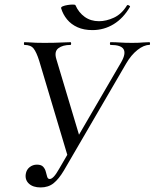

<svg xmlns="http://www.w3.org/2000/svg" viewBox="-20 -810 678 842"><path d="M158 12Q125 12 107 -4.5Q89 -21 93 -47Q96 -66 110 -77Q124 -88 142 -88Q161 -88 169.5 -78.5Q178 -69 181 -56.5Q184 -44 187 -34.5Q190 -25 198 -25Q206 -25 216 -35.5Q226 -46 239 -69L512 -538Q533 -575 522 -594Q511 -613 465 -613Q462 -613 462 -619Q462 -625 465 -625Q487 -625 507.5 -623.5Q528 -622 560 -622Q577 -622 588 -622.5Q599 -623 609.5 -624Q620 -625 635 -625Q638 -625 638 -619Q638 -613 635 -613Q611 -613 583 -591Q555 -569 533 -531L260 -62Q238 -25 215 -6.5Q192 12 158 12ZM279 -118 152 -543Q140 -581 127.5 -597Q115 -613 87 -613Q85 -613 85 -619Q85 -625 87 -625Q101 -625 112.5 -624Q124 -623 138 -622.5Q152 -622 174 -622Q220 -622 245.5 -623.5Q271 -625 289 -625Q292 -625 292 -619Q292 -613 289 -613Q255 -613 236 -598.5Q217 -584 227 -551L331 -204ZM385 -678Q348 -678 320 -690.5Q292 -703 274 -725Q256 -747 248 -774Q247 -779 255.5 -782.5Q264 -786 276.5 -788Q289 -790 299.5 -790Q310 -790 311 -787Q325 -755 351.5 -736Q378 -717 414 -717Q446 -717 479.5 -732.5Q513 -748 536 -785Q538 -790 545 -786.5Q552 -783 550 -780Q521 -730 478.5 -704Q436 -678 385 -678Z"/></svg>

Font: Cormorant Medium
Style: Italic
Weight: 500
Italic angle: -10°
Designer: Christian Thalmann (Catharsis Fonts)
Foundry: Catharsis Fonts
Version: Version 4.000